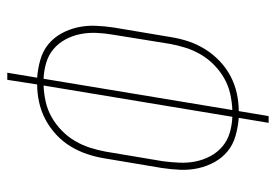

<svg xmlns="http://www.w3.org/2000/svg" viewBox="-138 -638 775 540"><g transform="rotate(90 250.0 -367.5)"><path d="M184 0 198 -84Q172 -86 147.5 -93Q123 -100 104.5 -115Q86 -130 74 -151.5Q62 -173 56.5 -197.5Q51 -222 52 -248Q53 -274 57 -300L84 -461Q88 -486 96 -510Q104 -534 118 -556.5Q132 -579 151.5 -597.5Q171 -616 194 -628Q217 -640 242 -645.5Q267 -651 292 -651L306 -735H325L311 -651Q337 -649 361.5 -642Q386 -635 404.5 -620Q423 -605 435 -583.5Q447 -562 452.5 -537.5Q458 -513 457 -487Q456 -461 452 -435L425 -274Q421 -249 413 -225Q405 -201 391.5 -178.5Q378 -156 358 -137.5Q338 -119 315 -107Q292 -95 267 -89.5Q242 -84 217 -84L204 0ZM201 -102 289 -633Q266 -632 243.5 -627Q221 -622 200.5 -610.5Q180 -599 162.5 -582Q145 -565 133 -544.5Q121 -524 114 -502Q107 -480 103 -458L77 -297Q73 -274 72 -250.5Q71 -227 75.5 -205Q80 -183 90.5 -163.5Q101 -144 117.5 -130Q134 -116 156 -109.5Q178 -103 201 -102ZM220 -102Q243 -103 265.5 -108Q288 -113 308.5 -124.5Q329 -136 346.5 -153Q364 -170 376 -190.5Q388 -211 395 -233Q402 -255 406 -277L433 -438Q436 -461 437 -484.5Q438 -508 433.5 -530Q429 -552 418.5 -571.5Q408 -591 391.5 -605Q375 -619 353.5 -625.5Q332 -632 308 -633Z"/></g></svg>

Font: Iosevka SS04 Thin
Style: Italic
Weight: 100
Italic angle: -9°
Monospace: yes
Designer: Belleve Invis
Foundry: Belleve Invis
Version: Version 19.0.0; ttfautohint (v1.8.4)